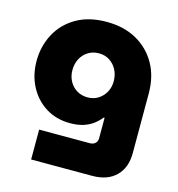

<svg xmlns="http://www.w3.org/2000/svg" viewBox="-108 -622 854 919"><g transform="rotate(15 319.0 -162.0)"><path d="M129 203V55H380Q397 55 407 45.5Q417 36 417 21V-81H413Q397 -61 376 -45.5Q355 -30 327.5 -21.5Q300 -13 263 -13Q195 -13 143 -45.5Q91 -78 61.5 -134Q32 -190 32 -260Q32 -332 64 -393Q96 -454 158 -490.5Q220 -527 309 -527Q394 -527 457 -492Q520 -457 555.5 -394.5Q591 -332 591 -248V48Q591 120 549 161.5Q507 203 431 203ZM312 -154Q342 -154 365 -168.5Q388 -183 401 -207Q414 -231 414 -260Q414 -292 401 -317Q388 -342 365 -357Q342 -372 312 -372Q282 -372 258.5 -357.5Q235 -343 222 -318Q209 -293 209 -262Q209 -232 222 -207.5Q235 -183 258.5 -168.5Q282 -154 312 -154Z"/></g></svg>

Font: MuseoModerno Thin ExtraBold
Style: Regular
Weight: 800
Version: Version 1.002